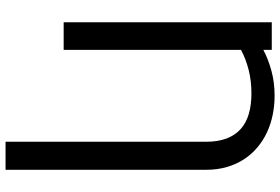

<svg xmlns="http://www.w3.org/2000/svg" viewBox="-174 -602 980 671"><g transform="rotate(90 315.5 -267.0)"><path d="M475.9 203.1V-497.2Q475.9 -538.7 464.7 -568.7Q453.5 -598.7 431.8 -618.3Q410.2 -637.8 378.7 -647Q347.3 -656.2 306.8 -656.2Q263.1 -656.2 224.8 -646.5Q186.4 -636.7 154.8 -619.7V0H58.2V-727.3H154.8V-697.8Q186.8 -714.8 227.5 -726Q268.1 -737.2 315.3 -737.2Q349.1 -737.2 381.4 -730.6Q413.7 -724.1 442.5 -710.8Q471.2 -697.4 495.2 -677.4Q519.2 -657.3 536.8 -630.7Q554.3 -604 564.1 -570.7Q573.9 -537.3 573.9 -497.2V203.1Z"/></g></svg>

Font: Interop
Style: Regular
Weight: 400
Designer: Rasmus Andersson, Google, Jang Haemin
Foundry: jhaemin
Version: Version 1.008